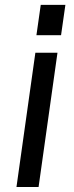

<svg xmlns="http://www.w3.org/2000/svg" viewBox="-20 -752 297 772"><path d="M211.1 -540 135.1 0H46.2L122.2 -540ZM242.9 -732.3 225.5 -610.6H126.5L143.8 -732.3Z"/></svg>

Font: Pathway Extreme 8pt Thin
Style: Italic
Weight: 100
Italic angle: -8°
Designer: Eduardo Rodriguez Tunni
Foundry: Eduardo Rodriguez Tunni
Version: Version 1.000